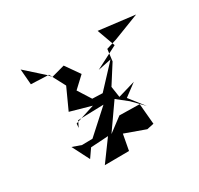

<svg xmlns="http://www.w3.org/2000/svg" viewBox="-130 -775 945 911"><g transform="rotate(-30 343.0 -319.5)"><path d="M517 -297 422 -269 413 -329 478 -431 486 -495 544 -513 686 -568 489 -592 525 -493 401 -429 474 -444 362 -324 306 -326 261 -397 321 -453 267 -530 194 -510 177 -530 81 -616 88 -531 185 -527 230 -442 178 -328 292 -296 183 -261 181 -238 197 -271 338 -275 212 -161 154 -160 106 -177 154 -83 186 -129 282 -135 200 -23 333 -24 349 -110 460 -70 498 -78 488 -191 378 -193 301 -135 397 -272 455 -226 513 -167 450 -247Z"/></g></svg>

Font: Charger Distortion
Style: 2It
Weight: 400
Designer: Jasper
Foundry: Cannot Into Space Fonts
Version: Version 0.98